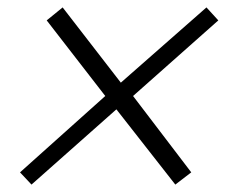

<svg xmlns="http://www.w3.org/2000/svg" viewBox="-20 -515 640 518"><path d="M294 -220 65 -17 34 -50 264 -256 106 -460 149 -495 306 -292 537 -495 569 -460 339 -256 496 -50 453 -17Z"/></svg>

Font: Sarabun ExtraLight
Style: Italic
Weight: 275
Italic angle: -10°
Designer: Suppakit Chalermlarp | Katatrad Co.,Ltd.
Foundry: Cadson Demak Co.,Ltd.
Version: Version 1.000; ttfautohint (v1.6)